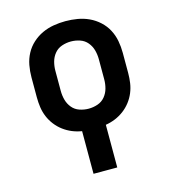

<svg xmlns="http://www.w3.org/2000/svg" viewBox="-110 -617 821 922"><g transform="rotate(-15 300.0 -156.5)"><path d="M241 215V3Q216 -1 193 -10.5Q170 -20 150 -35Q130 -50 114.5 -70Q99 -90 89.5 -113Q80 -136 76.5 -160.5Q73 -185 73 -210V-310Q73 -340 78.5 -369.5Q84 -399 98 -425.5Q112 -452 134.5 -472.5Q157 -493 184 -505.5Q211 -518 240.5 -523Q270 -528 300 -528Q330 -528 359.5 -523Q389 -518 416 -505.5Q443 -493 465.5 -472.5Q488 -452 502 -425.5Q516 -399 521.5 -369.5Q527 -340 527 -310V-210Q527 -185 523.5 -160.5Q520 -136 510.5 -113Q501 -90 485.5 -70Q470 -50 450 -35Q430 -20 407 -10.5Q384 -1 359 3V215ZM300 -93Q323 -93 345 -100.5Q367 -108 381.5 -125.5Q396 -143 402 -165Q408 -187 408 -210V-310Q408 -333 402 -355Q396 -377 381.5 -394.5Q367 -412 345 -419.5Q323 -427 300 -427Q277 -427 255 -419.5Q233 -412 218.5 -394.5Q204 -377 198 -355Q192 -333 192 -310V-210Q192 -187 198 -165Q204 -143 218.5 -125.5Q233 -108 255 -100.5Q277 -93 300 -93Z"/></g></svg>

Font: R Plex Mono
Style: Bold
Weight: 700
Monospace: yes
Designer: Belleve Invis
Foundry: Belleve Invis
Version: Version 31.8.0